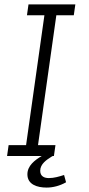

<svg xmlns="http://www.w3.org/2000/svg" viewBox="-20 -706 405 869"><path d="M314 -637 321 -686H109L102 -637H181L98 -49H19L12 0H169C137 19 104 44 104 83C104 129 148 143 191 143C220 143 251 135 279 119L270 86C248 93 225 100 201 100C182 100 162 93 162 67C162 36 191 17 215 2L219 0H224L231 -49H152L235 -637Z"/></svg>

Font: Chivo Light
Style: Italic
Weight: 300
Italic angle: -8°
Designer: Hector Gatti
Foundry: Omnibus-Type
Version: Version 1.003;PS 001.003;hotconv 1.0.70;makeotf.lib2.5.58329